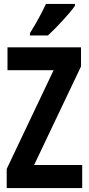

<svg xmlns="http://www.w3.org/2000/svg" viewBox="-20 -954 451 974"><path d="M360 -924V-934H213C192 -889 166 -840 132 -786V-774H223C270 -817 334 -887 360 -924ZM397 0V-117H153L391 -617V-714H18V-598H252L14 -97V0Z"/></svg>

Font: Noto Sans Kannada ExtraCondensed
Style: Bold
Weight: 700
Width: 2
Designer: Jelle Bosma - Monotype Design Team
Foundry: Monotype Imaging Inc.
Version: Version 2.005